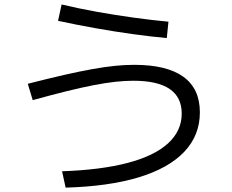

<svg xmlns="http://www.w3.org/2000/svg" viewBox="-20 -796 1040 861"><path d="M258.3 -28Q433 -34 552.6 -65.5Q672.3 -97 733.6 -153.2Q794.9 -209.3 794.9 -287Q794.9 -360 740.8 -397Q686.6 -433.9 578 -433.9Q541.3 -433.9 498 -429.3Q454.7 -424.6 401 -414.3Q347.3 -403.9 279.8 -387.3Q212.3 -370.6 126.7 -346.9L104.6 -420.3Q197.3 -444 268.3 -460.2Q339.3 -476.3 395.2 -486.3Q451 -496.3 496 -500.8Q541 -505.3 581.3 -505.3Q728 -505.3 802.2 -451.8Q876.3 -398.3 876.3 -292.3Q876.3 -189 806.2 -115.2Q736 -41.3 601.3 -0.6Q466.7 40 274.3 45.4ZM728 -625.3Q660.3 -631.3 577 -642.8Q493.7 -654.3 406.8 -669.8Q320 -685.3 240.3 -702.6L256.3 -776Q328.3 -758.7 412 -743.5Q495.7 -728.4 579.5 -716.9Q663.3 -705.4 735.4 -698.7Z"/></svg>

Font: M PLUS 2 Thin
Style: Regular
Weight: 100
Designer: Coji Morishita
Foundry: UNDERFOREST DESIGN
Version: Version 1.001